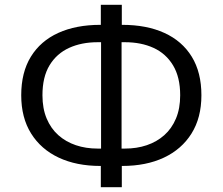

<svg xmlns="http://www.w3.org/2000/svg" viewBox="-20 -753 923 796"><path d="M398 23V-84L421 -65H396Q297 -65 223.5 -99.5Q150 -134 109 -199.5Q68 -265 68 -358Q68 -453 108 -518Q148 -583 221.5 -616.5Q295 -650 396 -650H421L398 -631V-733H485V-631L462 -650H487Q588 -650 661.5 -616.5Q735 -583 775 -518Q815 -453 815 -358Q815 -265 774 -199.5Q733 -134 659.5 -99.5Q586 -65 487 -65H462L485 -84V23ZM399 -116V-600L419 -578H385Q318 -578 266.5 -554.5Q215 -531 185.5 -482.5Q156 -434 156 -358Q156 -303 173.5 -261.5Q191 -220 222 -192.5Q253 -165 294.5 -151Q336 -137 385 -137H419ZM484 -116 463 -137H498Q547 -137 588.5 -151Q630 -165 661 -192.5Q692 -220 709.5 -261.5Q727 -303 727 -358Q727 -433 697.5 -482Q668 -531 616.5 -554.5Q565 -578 498 -578H463L484 -600Z"/></svg>

Font: Nunito Sans 10pt
Style: Regular
Weight: 400
Designer: Vernon Adams
Foundry: Vernon Adams
Version: Version 3.101;gftools[0.9.27]